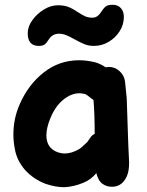

<svg xmlns="http://www.w3.org/2000/svg" viewBox="-20 -782 614 803"><path d="M249 1Q288 -1 327 -17Q360 -30 383 -58Q391 -25 409.5 -12.5Q428 0 451 -1Q479 -2 496.5 -22.5Q514 -43 518 -72Q520 -86 520 -102Q519 -117 517 -167L515 -221Q512 -327 510 -371L503 -440Q500 -466 480.5 -484Q461 -502 436 -502L426 -501H421Q399 -516 376 -522Q341 -530 311 -530Q228 -530 163 -479Q98 -428 62 -345Q36 -286 36 -219Q36 -190 42 -159Q50 -112 84 -72Q119 -33 171 -13Q213 1 249 1ZM250 -140Q237 -140 222 -145Q174 -162 174 -216Q174 -247 190 -286Q210 -336 243.5 -364Q277 -392 313 -392Q322 -392 338 -388L347 -382L361 -371L371 -364Q376 -306 376 -222Q368 -219 362 -212L345 -188L330 -174Q320 -164 312 -159Q280 -140 250 -140ZM142 -590Q158 -590 166 -595.5Q174 -601 184 -617Q199 -641 227 -641Q241 -641 255.5 -635.5Q270 -630 291 -618Q318 -603 335 -596.5Q352 -590 373 -590Q406 -590 434.5 -607Q463 -624 480.5 -651.5Q498 -679 498 -711Q498 -734 485.5 -748Q473 -762 451 -762Q432 -762 423 -755.5Q414 -749 403 -732Q388 -708 367 -708Q350 -708 338 -713Q326 -718 306 -731Q284 -746 266 -753Q248 -760 222 -760Q193 -760 164 -742.5Q135 -725 115.5 -698Q96 -671 96 -643Q96 -590 142 -590Z"/></svg>

Font: Balsamiq Sans
Style: Bold
Weight: 700
Designer: Michael Angeles
Foundry: Balsamiq SRL
Version: Version 1.020; ttfautohint (v1.8.4.7-5d5b);gftools[0.9.26]